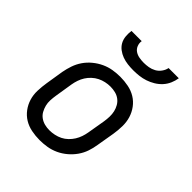

<svg xmlns="http://www.w3.org/2000/svg" viewBox="-205 -871 1010 1010"><g transform="rotate(45 300.0 -366.0)"><path d="M254 8Q223 8 193 2Q163 -4 138.5 -19Q114 -34 96.5 -57.5Q79 -81 70.5 -109Q62 -137 63 -168Q64 -199 69 -230L85 -330Q90 -357 99 -383.5Q108 -410 124 -433.5Q140 -457 163 -476Q186 -495 212 -507Q238 -519 265 -523.5Q292 -528 319 -528Q350 -528 380 -522Q410 -516 434.5 -501Q459 -486 476.5 -462.5Q494 -439 502.5 -411Q511 -383 510.5 -352Q510 -321 505 -290L488 -190Q484 -163 475 -136.5Q466 -110 449.5 -86.5Q433 -63 410.5 -44Q388 -25 362 -13Q336 -1 308.5 3.5Q281 8 254 8ZM254 -65Q272 -65 291 -69Q310 -73 327 -81.5Q344 -90 358 -103.5Q372 -117 382 -133Q392 -149 398 -166.5Q404 -184 407 -202L424 -302Q427 -321 427.5 -340Q428 -359 424 -376.5Q420 -394 411 -409.5Q402 -425 388 -435.5Q374 -446 356 -450.5Q338 -455 319 -455Q301 -455 282.5 -451Q264 -447 247 -438.5Q230 -430 215.5 -416.5Q201 -403 191 -387Q181 -371 175 -353.5Q169 -336 166 -318L150 -218Q147 -199 146 -180Q145 -161 149.5 -143.5Q154 -126 162.5 -110.5Q171 -95 185.5 -84.5Q200 -74 217.5 -69.5Q235 -65 254 -65ZM343 -600Q322 -600 301 -602.5Q280 -605 261 -612Q242 -619 226 -631Q210 -643 200.5 -660Q191 -677 189 -698Q187 -719 190 -740H266Q263 -723 269.5 -707Q276 -691 289.5 -682Q303 -673 320 -670Q337 -667 354 -667Q371 -667 389 -670Q407 -673 423.5 -682Q440 -691 451.5 -707Q463 -723 466 -740H542Q539 -719 530 -698Q521 -677 505.5 -660Q490 -643 470 -631Q450 -619 429 -612Q408 -605 386 -602.5Q364 -600 343 -600Z"/></g></svg>

Font: Iosevka Etoile
Style: Italic
Weight: 400
Italic angle: -9°
Designer: Belleve Invis
Foundry: Belleve Invis
Version: Version 22.1.2; ttfautohint (v1.8.4)